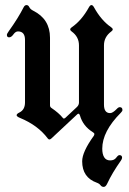

<svg xmlns="http://www.w3.org/2000/svg" viewBox="-20 -543 511 761"><path d="M7.3 -404.8Q7.3 -409.2 15.1 -419.9Q52.2 -471.7 73.7 -514.2Q78.1 -522.9 85.2 -522.9Q92.3 -522.9 96.2 -514.6Q100.1 -506.3 111.8 -500.5Q178.2 -467.3 178.2 -393.6V-126Q178.2 -119.1 183.1 -115.7Q213.4 -95.2 229 -75.7Q230.5 -73.2 233.2 -73.2Q235.8 -73.2 238.8 -75.7L284.7 -118.7Q293 -126.5 293 -136.7V-363.3Q293 -397.5 263.7 -418.5Q258.3 -422.4 258.3 -426.5Q258.3 -430.7 264.6 -435.1Q303.7 -461.9 332.5 -514.2Q337.4 -522.9 342.5 -522.9Q347.7 -522.9 352.5 -514.2Q381.3 -461.9 420.4 -435.1Q426.8 -430.7 426.8 -426.5Q426.8 -422.4 421.4 -418.5Q392.1 -397 392.1 -363.3V-128.4Q392.1 -94.7 416.5 -94.7Q426.8 -94.7 442.9 -111.3Q449.2 -118.2 454.6 -118.2Q465.3 -118.2 465.3 -106.9Q465.3 -102.5 459 -96.2Q385.3 -22.5 385.3 46.4Q385.3 68.4 393.1 80.6Q400.9 92.8 416.7 92.8Q432.6 92.8 440.4 82.3Q448.2 71.8 453.1 71.8Q463.9 71.8 463.9 82Q463.9 86.9 459 93.8Q424.8 142.1 404.8 185.1Q398.9 197.8 391.1 197.8Q383.3 197.8 378.4 191.2Q373.5 184.6 363.8 181.2Q305.7 160.6 305.7 96.2Q305.7 59.1 351.6 -4.4Q354 -7.8 354 -11.7Q354 -15.6 348.1 -19Q308.6 -43.5 296.9 -85.4Q294.4 -92.3 291.5 -92.3Q288.6 -92.3 285.6 -89.4L183.6 5.9Q179.2 9.8 175.8 9.8Q172.4 9.8 169.4 5.9Q130.4 -46.4 59.1 -75.7Q45.9 -81.1 45.9 -86.4Q45.9 -91.8 57.1 -97.2Q79.1 -107.9 79.1 -137.2V-384.8Q79.1 -418.5 51.3 -418.5Q41.5 -418.5 33.2 -406.7Q24.9 -395 16.1 -395Q7.3 -395 7.3 -404.8Z"/></svg>

Font: UnifrakturMaguntia21
Style: Book
Weight: 400
Designer: j. 'mach' wust, Gerrit Ansmann, Georg Duffner, based on a font by Peter Wiegel, original typeface by Carl Albert Fahrenw
Version: Version 2017-03-19